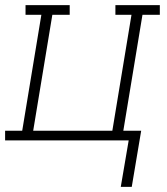

<svg xmlns="http://www.w3.org/2000/svg" viewBox="-35 -550 655 752"><path d="M481 182H438L469 0H-15V-38H52L127 -492H65V-530H238V-492H170L95 -38H405L480 -492H417V-530H591V-492H523L448 -38H518Z"/></svg>

Font: Iosevka Curly Slab XLtExObl
Style: Regular
Weight: 200
Width: 7
Italic angle: -9°
Monospace: yes
Designer: Belleve Invis
Foundry: Belleve Invis
Version: Version 11.0.0; ttfautohint (v1.8.3)